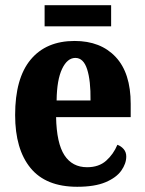

<svg xmlns="http://www.w3.org/2000/svg" viewBox="-20 -706 556 736"><path d="M276 10Q156 10 97 -62Q38 -134 38 -265Q38 -406 97.5 -477.5Q157 -549 266 -549Q366 -549 423.5 -487.5Q481 -426 481 -308V-257H195Q197 -157 227 -111Q257 -65 314 -65Q359 -65 387 -90Q415 -115 430 -151Q444 -146 454 -134.5Q464 -123 464 -106Q464 -79 445 -52Q426 -25 384.5 -7.5Q343 10 276 10ZM327 -321Q328 -397 314 -440.5Q300 -484 269 -484Q238 -484 218 -442Q198 -400 197 -321ZM151 -605V-686H406V-605Z"/></svg>

Font: Noto Serif Tamil Condensed ExtraBold
Style: Italic
Weight: 800
Width: 3
Italic angle: -12°
Designer: Indian Type Foundry, Tom Grace, and the Monotype Design Team
Foundry: Monotype Imaging Inc.
Version: Version 2.003; ttfautohint (v1.8.4.7-5d5b)